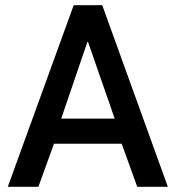

<svg xmlns="http://www.w3.org/2000/svg" viewBox="-20 -720 677 740"><path d="M264 -700H374L627 0H509L449 -166H188L128 0H10ZM422 -263 319 -559H317L216 -263Z"/></svg>

Font: Chakra Petch SemiBold
Style: Regular
Weight: 600
Designer: Katatrad Aksorn Co.,Ltd.
Foundry: Cadson Demak Co.,Ltd.
Version: Version 1.000; ttfautohint (v1.6)